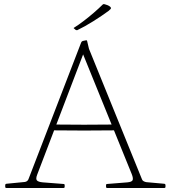

<svg xmlns="http://www.w3.org/2000/svg" viewBox="-20 -936 855 956"><path d="M12 0Q6 0 6 -6V-14Q6 -20 12 -21L104 -30Q111 -31 116 -35.5Q121 -40 123 -47L384 -724Q386 -730 392 -732L407 -735Q413 -737 414 -731L423 -693L687 -43Q689 -37 695.5 -33.5Q702 -30 709 -29L798 -21Q804 -20 804 -14V-6Q804 0 798 0H514Q508 0 508 -6V-14Q508 -20 514 -20L614 -28Q637 -30 640.5 -39.5Q644 -49 636 -69L383 -692L403 -689L165 -66Q157 -45 164 -37.5Q171 -30 193 -28L296 -20Q302 -20 302 -14V-6Q302 0 296 0ZM242 -316Q321 -315 399 -315Q477 -315 556 -316V-287Q477 -286 399 -286Q321 -286 242 -287ZM350 -793Q344 -796 350 -799Q371 -812 396.5 -831.5Q422 -851 447 -872.5Q472 -894 491 -913Q495 -917 501 -915Q509 -913 516 -910Q523 -907 528 -903Q532 -899 532.5 -896.5Q533 -894 530.5 -891Q528 -888 521 -882Q487 -857 444 -830Q401 -803 367 -787Q363 -784 357 -787Z"/></svg>

Font: Hahmlet Thin
Style: Regular
Weight: 250
Version: Version 1.002